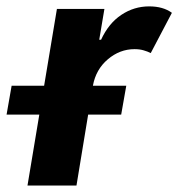

<svg xmlns="http://www.w3.org/2000/svg" viewBox="-70 -573 551 593"><path d="M14.9 0 105.8 -545.5H252.5L236.5 -450.3H242.2Q265.6 -501.1 304.9 -527.2Q344.1 -553.3 390.6 -553.3Q433.9 -553.3 460.9 -533.4L395.6 -409.1Q385.7 -414.1 373.4 -417.6Q361.2 -421.2 345.5 -421.2Q300.1 -421.2 263.1 -389.9Q226.2 -358.7 217 -308.6L166.2 0ZM-49.7 -219.1 -34.1 -308.2H320L304.3 -219.1Z"/></svg>

Font: Inter UI
Style: Bold Italic
Weight: 700
Italic angle: 9.39999°
Designer: Rasmus Andersson
Foundry: rsms
Version: 3.2;8d6f07862